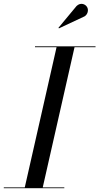

<svg xmlns="http://www.w3.org/2000/svg" viewBox="-60 -995 525 1015"><path d="M387 -908.5C403 -918 410 -941 400.5 -957.5C391 -974 365.5 -983.5 344.5 -963L249 -848L251.5 -845ZM-40 -4.5V0H280V-4.5H166L334 -745.5H445V-750H125V-745.5H239L71 -4.5Z"/></svg>

Font: Bodoni* 36pt
Style: Italic
Weight: 400
Italic angle: -13°
Version: Version 2.3